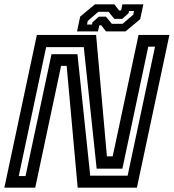

<svg xmlns="http://www.w3.org/2000/svg" viewBox="-32 -860 796 880"><path d="M54 -53H85L204 -611.5H323L381.5 -55H553L678.5 -646H647.5L529 -87H411L352 -644H179.5ZM-12 0 137 -700H408.5L458 -143.5H484.5L603 -700H744.5L595.5 0H324L273.5 -558H248L129.5 0ZM321 -716 335.5 -784 403 -840H492L514 -812H523L529 -840H625L610.5 -772L543 -716H454L432 -744H423L417 -716ZM367 -747.5H390L391.5 -757.5L421 -783.5H453.5L480.5 -751H530L579 -793L582 -809.5H559L557.5 -799.5L528 -773.5H492L465.5 -806H418.5L370 -764Z"/></svg>

Font: Tourney Thin SemiBold
Style: Italic
Weight: 600
Italic angle: -12°
Version: Version 1.015